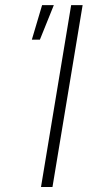

<svg xmlns="http://www.w3.org/2000/svg" viewBox="-20 -748 377 768"><path d="M310.5 -727.5 189.9 0H144L264.6 -727.5ZM107.4 -589.4 148.4 -727.5H195.3L139.6 -589.4Z"/></svg>

Font: Inter 16pt ExtraLight
Style: Italic
Weight: 250
Italic angle: -9.3988°
Version: Version 4.001;git-66647c0bb